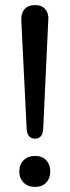

<svg xmlns="http://www.w3.org/2000/svg" viewBox="-20 -732 275 756"><path d="M118 -186Q88 -186 85 -223L64 -650Q62 -678 76 -695Q90 -712 118 -712Q145 -712 159 -695Q173 -678 170 -650L150 -223Q147 -186 118 -186ZM118 4Q90 4 73 -13Q56 -30 56 -57Q56 -84 73 -101Q90 -118 118 -118Q146 -118 162 -101Q178 -84 178 -57Q178 -30 162 -13Q146 4 118 4Z"/></svg>

Font: Chiron GoRound TC
Style: Regular
Weight: 400
Designer: Ryoko NISHIZUKA 西塚涼子 (kana, bopomofo & ideographs); Paul D. Hunt (Latin, Greek & Cyrillic); Sandoll Communications 산돌커뮤니
Foundry: Adobe
Version: Version 1.000;hotconv 1.1.1;makeotfexe 2.6.0